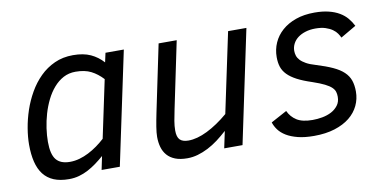

<svg xmlns="http://www.w3.org/2000/svg" viewBox="-58 -684 1709 857"><g transform="rotate(-10 796.5 -256.0)"><path d="M44.9 -167Q44.9 -201.2 51.5 -241Q58.1 -280.8 71.5 -320.8Q85 -360.8 106.2 -397.9Q127.4 -435.1 156.5 -463.9Q185.5 -492.7 223.1 -509.8Q260.7 -526.9 307.1 -526.9Q354 -526.9 386.5 -512Q418.9 -497.1 442.9 -470.2L452.1 -512.2H535.2L426.8 0H344.2L356.9 -61Q338.9 -45.4 320.3 -31.7Q301.8 -18.1 282 -7.6Q262.2 2.9 240.5 9Q218.8 15.1 194.8 15.1Q154.3 15.1 125.7 3.2Q97.2 -8.8 79.3 -32Q61.5 -55.2 53.2 -89.1Q44.9 -123 44.9 -167ZM428.2 -397Q403.8 -423.3 375.5 -437.7Q347.2 -452.1 305.2 -452.1Q274.9 -452.1 250.2 -439Q225.6 -425.8 206.1 -403.3Q186.5 -380.9 172.1 -351.6Q157.7 -322.3 148.4 -290.5Q139.2 -258.8 134.5 -226.3Q129.9 -193.8 129.9 -165Q129.9 -108.4 149.7 -84.2Q169.4 -60.1 211.9 -60.1Q233.9 -60.1 255.4 -66.2Q276.9 -72.3 297.4 -82.8Q317.9 -93.3 336.9 -106.9Q356 -120.6 373 -136.2Z M774.9 -512.2 711.9 -210Q706.1 -182.1 702.1 -159.4Q698.2 -136.7 698.2 -116.2Q698.2 -86.9 710.4 -74.5Q722.7 -62 749 -62Q788.1 -62 835.2 -85.2Q882.3 -108.4 931.2 -149.9L1007.8 -512.2H1090.8L982.9 0H899.9L916 -76.2Q894 -56.2 871.6 -39.3Q849.1 -22.5 825.7 -10.5Q802.2 1.5 778.6 8.3Q754.9 15.1 731 15.1Q698.2 15.1 676 6.3Q653.8 -2.4 639.9 -18.3Q626 -34.2 619.9 -55.7Q613.8 -77.1 613.8 -102.1Q613.8 -120.1 618.2 -147.5Q622.6 -174.8 629.9 -210L692.9 -512.2Z M1201.2 -116.2Q1213.9 -88.4 1239.3 -72.3Q1264.6 -56.2 1311 -56.2Q1332.5 -56.2 1355.2 -60.3Q1377.9 -64.5 1396.5 -74.2Q1415 -84 1427 -99.9Q1439 -115.7 1439 -139.2Q1439 -150.9 1436 -161.1Q1433.1 -171.4 1422.9 -181.4Q1412.6 -191.4 1392.6 -201.4Q1372.6 -211.4 1338.4 -223.1Q1297.9 -236.3 1271.5 -250.2Q1245.1 -264.2 1229.5 -280.3Q1213.9 -296.4 1207.5 -315.7Q1201.2 -335 1201.2 -359.9Q1201.2 -394.5 1214.6 -424.8Q1228 -455.1 1253.7 -477.8Q1279.3 -500.5 1316.4 -513.7Q1353.5 -526.9 1401.4 -526.9Q1438 -526.9 1465.6 -520Q1493.2 -513.2 1513.4 -501.2Q1533.7 -489.3 1547.6 -472.9Q1561.5 -456.5 1571.3 -437L1501 -396Q1497.1 -404.8 1490 -415.3Q1482.9 -425.8 1470.2 -434.8Q1457.5 -443.8 1438.7 -450Q1419.9 -456.1 1393.1 -456.1Q1368.2 -456.1 1347.9 -449.7Q1327.6 -443.4 1313.2 -432.4Q1298.8 -421.4 1291 -406.2Q1283.2 -391.1 1283.2 -374Q1283.2 -362.8 1286.6 -352.1Q1290 -341.3 1299.3 -331.3Q1308.6 -321.3 1324.7 -312.3Q1340.8 -303.2 1366.2 -295.9Q1411.1 -282.2 1441.4 -268.3Q1471.7 -254.4 1489.7 -237.3Q1507.8 -220.2 1515.4 -198.5Q1522.9 -176.8 1522.9 -147.9Q1522.9 -114.3 1508.8 -84.5Q1494.6 -54.7 1467.3 -32.7Q1439.9 -10.7 1399.2 2.2Q1358.4 15.1 1305.2 15.1Q1262.7 15.1 1231.9 7.3Q1201.2 -0.5 1179.9 -13.4Q1158.7 -26.4 1146.5 -43Q1134.3 -59.6 1128.9 -77.1Z"/></g></svg>

Font: Lorenzo Sans
Style: Italic
Weight: 400
Italic angle: -12°
Foundry: Intel Corporation
Version: Version 1.00; ttfautohint (v1.5)